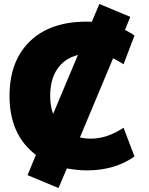

<svg xmlns="http://www.w3.org/2000/svg" viewBox="-20 -849 751 968"><path d="M383 -156Q409 -150 438 -150Q520 -150 603 -205L658 -60Q559 10 418 10Q370 10 317 0L275 99L119 34L161 -68Q28 -169 28 -365Q28 -541 130.5 -640.5Q233 -740 418 -740Q422 -740 430.5 -739.5Q439 -739 443 -739L481 -829L637 -764L610 -698Q637 -685 658 -670L603 -525Q572 -545 550 -555ZM248 -275 373 -572Q306 -555 269.5 -502Q233 -449 233 -365Q233 -314 248 -275Z"/></svg>

Font: M PLUS 1p Black
Style: Regular
Weight: 900
Version: Version 1.061